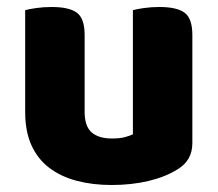

<svg xmlns="http://www.w3.org/2000/svg" viewBox="-20 -513 622 549"><path d="M52 -484Q63 -487 83.5 -490Q104 -493 128 -493Q178 -493 200 -476.5Q222 -460 222 -413V-193Q222 -152 242 -134.5Q262 -117 300 -117Q323 -117 337.5 -121Q352 -125 360 -129V-484Q371 -487 391.5 -490Q412 -493 436 -493Q486 -493 508 -476.5Q530 -460 530 -413V-104Q530 -54 488 -29Q453 -7 404.5 4.5Q356 16 299 16Q245 16 199.5 4Q154 -8 121 -33Q88 -58 70 -97.5Q52 -137 52 -193Z"/></svg>

Font: Baloo Bhai 2 ExtraBold
Style: Regular
Weight: 800
Designer: Supriya Tembe, Noopur Datye and Ek Type
Foundry: Ek Type
Version: Version 1.640;PS 1.000;hotconv 16.6.51;makeotf.lib2.5.65220;